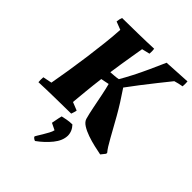

<svg xmlns="http://www.w3.org/2000/svg" viewBox="-263 -797 1214 1214"><g transform="rotate(45 344.5 -190.0)"><path d="M624 53Q598 48 563 40Q528 32 493.5 20Q459 8 434 -8Q409 -24 403 -45Q394 -77 384.5 -124.5Q375 -172 365.5 -219.5Q356 -267 347 -300Q333 -297 320 -294.5Q307 -292 292 -289Q284 -227 278 -165.5Q272 -104 268 -60L323 -38Q321 -29 318.5 -19.5Q316 -10 312 0Q239 1 167 2Q95 3 25 6Q24 -5 24 -16Q24 -27 25 -38L85 -50Q96 -111 107.5 -182.5Q119 -254 129 -328Q139 -402 146.5 -470.5Q154 -539 157 -594L103 -615Q105 -638 112 -655Q183 -656 253 -657Q323 -658 393 -661Q396 -641 394 -618Q381 -615 367 -611.5Q353 -608 341 -605Q335 -570 328 -527.5Q321 -485 314 -441.5Q307 -398 302 -360Q317 -361 337 -362.5Q357 -364 371 -367Q391 -401 415.5 -448.5Q440 -496 464.5 -550Q489 -604 511 -654Q554 -656 598 -659Q642 -662 688 -664Q689 -653 689 -642Q689 -631 688 -620Q658 -615 628 -606Q598 -569 561.5 -523Q525 -477 489.5 -431Q454 -385 428 -349Q484 -267 526 -193Q568 -119 598 -64Q628 -9 648 14V23ZM273 284Q267 284 258.5 277Q250 270 250 267Q250 264 258.5 250.5Q267 237 278 218.5Q289 200 299 181.5Q309 163 312 149L267 127Q268 122 271 106.5Q274 91 277 75.5Q280 60 282 55Q295 52 318 47.5Q341 43 366 43Q396 75 396 114Q395 159 359 203.5Q323 248 273 284Z"/></g></svg>

Font: Labrada ExtraBold
Style: Italic
Weight: 800
Italic angle: -7°
Designer: Mercedes Jáuregui
Foundry: Omnibus-Type Team
Version: Version 1.000; ttfautohint (v1.8.4.7-5d5b)